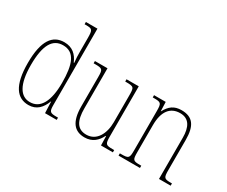

<svg xmlns="http://www.w3.org/2000/svg" viewBox="-120 -1109 1733 1468"><g transform="rotate(30 747.0 -375.0)"><path d="M218 10C288 10 329 -34 354 -100H356L360 0H463V-20H452C392 -20 384 -26 384 -88V-760H282V-740H293C350 -740 356 -735 356 -658V-544C356 -511 357 -477 361 -444H357C332 -504 290 -544 218 -544C116 -544 54 -466 54 -267C54 -68 117 10 218 10ZM217 -15C134 -14 82 -92 82 -265C82 -444 131 -519 221 -519C323 -519 357 -430 357 -265C357 -106 310 -15 217 -15Z M713 10C782 10 823 -30 848 -81H852L854 0H959V-20H948C884 -20 878 -24 878 -99V-536H770V-516H778C849 -516 850 -511 850 -431V-203C850 -104 806 -15 714 -15C633 -15 602 -75 602 -182V-536H491V-516H502C569 -516 574 -511 574 -443V-184C574 -46 624 10 713 10Z M1009 0H1198V-20H1189C1125 -20 1120 -25 1120 -95V-333C1120 -454 1169 -517 1256 -517C1336 -517 1366 -456 1366 -364V0H1469V-20H1462C1400 -20 1394 -25 1394 -95V-361C1394 -485 1353 -542 1254 -542C1188 -542 1151 -512 1121 -456H1119L1116 -536H1013V-516H1025C1085 -516 1092 -511 1092 -441V-95C1092 -25 1086 -20 1022 -20H1009Z"/></g></svg>

Font: Noto Serif Myanmar Condensed Thin
Style: Regular
Weight: 100
Width: 3
Designer: Ben Mitchell and the Monotype Design Team
Foundry: Monotype Imaging Inc.
Version: Version 2.106